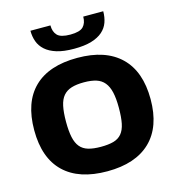

<svg xmlns="http://www.w3.org/2000/svg" viewBox="-140 -1116 1133 1243"><g transform="rotate(-15 426.0 -494.0)"><path d="M423 -812Q353 -812 306.5 -826.5Q260 -841 231.5 -866.5Q203 -892 191 -925.5Q179 -959 179 -998H313Q313 -955 336 -931Q359 -907 423 -907Q487 -907 510 -931Q533 -955 533 -998H667Q667 -958 655 -924Q643 -890 614.5 -865Q586 -840 539.5 -826Q493 -812 423 -812ZM426 10Q236 10 136 -86.5Q36 -183 36 -369Q36 -556 135.5 -653Q235 -750 426 -750Q615 -750 715.5 -652.5Q816 -555 816 -369Q816 -184 715.5 -87Q615 10 426 10ZM426 -154Q477 -154 511 -163.5Q545 -173 565.5 -197.5Q586 -222 594.5 -263.5Q603 -305 603 -369Q603 -431 593.5 -472.5Q584 -514 563 -539.5Q542 -565 508.5 -575.5Q475 -586 426 -586Q377 -586 343 -575.5Q309 -565 288 -540.5Q267 -516 258 -474Q249 -432 249 -369Q249 -306 258 -264.5Q267 -223 287.5 -198.5Q308 -174 342 -164Q376 -154 426 -154Z"/></g></svg>

Font: Encode Sans Wide
Style: ExtraBold
Weight: 800
Designer: Pablo Impallari, Andres Torresi
Foundry: Pablo Impallari, Andres Torresi
Version: Version 1.000; ttfautohint (v1.00) -l 8 -r 50 -G 200 -x 14 -